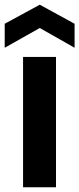

<svg xmlns="http://www.w3.org/2000/svg" viewBox="-23 -796 337 816"><path d="M75 -554V0H215V-554ZM294 -593V-695L146 -776L-3 -695V-593L146 -677Z"/></svg>

Font: Poppins SemiBold
Style: Regular
Weight: 600
Designer: Ninad Kale (Devanagari), Jonny Pinhorn (Latin)
Foundry: Indian Type Foundry
Version: 4.004